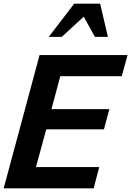

<svg xmlns="http://www.w3.org/2000/svg" viewBox="-20 -1020 711 1040"><path d="M564.5 -820.3 522.5 -1000H381.8L244.1 -820.3H314.5L433.6 -929.7L494.1 -820.3ZM670.9 -721.7H194.3L0 0H487.3L517.6 -115.2H174.8L230.5 -319.3H543L572.3 -428.7H258.8L306.6 -607.4H639.6Z"/></svg>

Font: FreeUniversal
Style: BoldItalic
Weight: 700
Italic angle: -11°
Version: Version 1.001